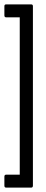

<svg xmlns="http://www.w3.org/2000/svg" viewBox="-24 -715 210 875"><path d="M4 140Q-4 140 -4 131V90Q-4 81 4 81H66V-636H4Q-4 -636 -4 -645V-687Q-4 -695 4 -695H118Q126 -695 126 -687V131Q126 140 118 140Z"/></svg>

Font: Sofia Sans Extra Condensed
Style: Regular
Weight: 400
Designer: Botio Nikoltchev, Ani Petrova
Foundry: lettersoup
Version: Version 4.101